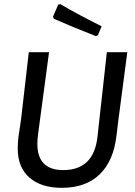

<svg xmlns="http://www.w3.org/2000/svg" viewBox="-20 -892 646 920"><path d="M269 -872Q366 -816 467 -766L449 -723L439 -719Q327 -763 238 -802L234 -812L259 -870ZM590 -642 547 -315 538 -241Q524 -121 457.5 -56.5Q391 8 276 8Q177 8 121 -41Q65 -90 65 -180Q65 -204 68 -233L81 -321L118 -642H215L162 -246Q159 -222 159 -203Q159 -77 283 -77Q429 -77 447 -236L492 -642Z"/></svg>

Font: Alegreya Sans Medium
Style: Italic
Weight: 500
Italic angle: -7°
Designer: Juan Pablo del Peral
Foundry: Huerta Tipografica
Version: Version 2.007